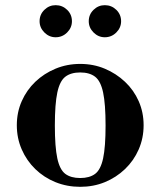

<svg xmlns="http://www.w3.org/2000/svg" viewBox="-20 -709 620 742"><path d="M290 13Q239 13 194.5 -5Q150 -23 116.5 -55.5Q83 -88 64 -131.5Q45 -175 45 -225Q45 -275 64 -318Q83 -361 116.5 -393Q150 -425 194.5 -443.5Q239 -462 290 -462Q341 -462 385 -443.5Q429 -425 463 -393Q497 -361 516 -318Q535 -275 535 -225Q535 -175 516 -131.5Q497 -88 463 -55.5Q429 -23 385 -5Q341 13 290 13ZM290 -21Q326 -21 347.5 -37Q369 -53 378.5 -97Q388 -141 388 -224Q388 -307 378.5 -351.5Q369 -396 347.5 -412.5Q326 -429 290 -429Q254 -429 232.5 -412.5Q211 -396 201.5 -351.5Q192 -307 192 -224Q192 -141 201.5 -97Q211 -53 232.5 -37Q254 -21 290 -21ZM385 -565Q360 -565 341.5 -583.5Q323 -602 323 -627Q323 -653 341.5 -671Q360 -689 385 -689Q411 -689 429.5 -671Q448 -653 448 -627Q448 -602 429.5 -583.5Q411 -565 385 -565ZM195 -565Q170 -565 151.5 -583.5Q133 -602 133 -627Q133 -653 151.5 -671Q170 -689 195 -689Q221 -689 239.5 -671Q258 -653 258 -627Q258 -602 239.5 -583.5Q221 -565 195 -565Z"/></svg>

Font: Libre Bodoni SemiBold
Style: Regular
Weight: 600
Designer: Pablo Impallari, Rodrigo Fuenzalida
Foundry: Impallari Type
Version: Version 2.005;gftools[0.9.23]